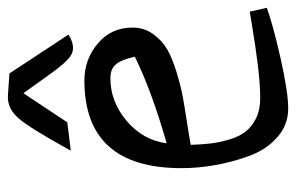

<svg xmlns="http://www.w3.org/2000/svg" viewBox="-151 -592 745 483"><g transform="rotate(-90 221.5 -350.5)"><path d="M433.6 -94.7 443.4 -51.8Q400.4 -36.1 315.9 -17.1Q231.4 2 190.4 2Q148.4 2 117.2 -25.9Q85.9 -53.7 70.3 -97.2Q54.7 -140.6 47.4 -183.1Q40 -225.6 40 -266.6Q40 -510.7 260.7 -510.7Q313.5 -510.7 353.5 -477.1Q393.6 -443.4 393.6 -389.6Q393.6 -360.4 377.4 -337.9Q361.3 -315.4 338.4 -302.2Q315.4 -289.1 279.8 -278.3Q244.1 -267.6 216.8 -262.7Q189.5 -257.8 151.4 -252Q113.3 -246.1 98.6 -243.2Q99.6 -214.8 102.1 -193.4Q104.5 -171.9 111.8 -147Q119.1 -122.1 131.3 -106Q143.6 -89.8 165 -79.1Q186.5 -68.4 215.8 -68.4Q251 -68.4 301.8 -74.7Q352.5 -81.1 392.1 -87.9Q431.6 -94.7 433.6 -94.7ZM102.5 -303.7Q235.4 -341.8 320.3 -383.8Q313.5 -416 301.8 -430.7Q290 -445.3 266.6 -445.3Q207 -445.3 158.7 -404.3Q110.4 -363.3 102.5 -303.7ZM222.7 -703.1 278.3 -699.2 376 -550.8 367.2 -545.9Q341.8 -533.2 323.2 -544.9Q304.7 -556.6 270.5 -605.5L228.5 -664.1L155.3 -553.7L84 -544.9Q138.7 -644.5 164.1 -674.8Q189.5 -705.1 222.7 -703.1Z"/></g></svg>

Font: Neucha
Style: Regular
Weight: 400
Designer: Jovanny Lemonad
Foundry: Jovanny Lemonad
Version: Version 001.001